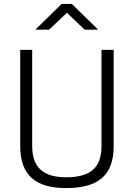

<svg xmlns="http://www.w3.org/2000/svg" viewBox="-20 -949 682 978"><path d="M230 -798 321 -884 411 -798H480L346 -929H294L160 -798ZM144 -695H83V-204C83 -49 170 9 317 9C472 9 559 -49 559 -204V-695H497V-204C497 -88 432 -46 317 -46C209 -46 144 -89 144 -204Z"/></svg>

Font: RazerF5 Light
Style: Regular
Weight: 300
Foundry: Razer Inc.
Version: Version 2